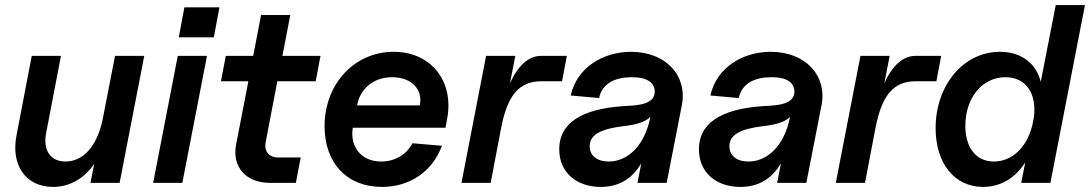

<svg xmlns="http://www.w3.org/2000/svg" viewBox="-20 -720 4292 756"><path d="M189 16C255 16 312 -18 351 -75L336 0H451L548 -500H433L383 -244C361 -144 307 -84 238 -84C178 -84 148 -129 162 -198L220 -500H105L45 -187C22 -69 82 16 189 16Z M583 0H698L795 -500H680ZM684 -573H822L844 -691H706Z M1043 0H1145L1164 -100H1074C1039 -100 1019 -125 1026 -160L1072 -400H1223L1242 -500H1092L1123 -661H1008L977 -500H869L850 -400H958L910 -153C892 -63 948 0 1043 0Z M1484 16C1594 16 1683 -45 1720 -146L1604 -156C1580 -110 1534 -84 1481 -84C1404 -84 1357 -140 1369 -217H1734L1741 -254C1768 -402 1676 -516 1530 -516C1376 -516 1258 -390 1258 -223C1258 -77 1347 16 1484 16ZM1633 -305H1386C1398 -373 1453 -416 1524 -416C1599 -416 1646 -369 1633 -305Z M1797 0H1912L1953 -215C1978 -346 2025 -400 2111 -400H2193L2212 -500H2111C2062 -500 2020 -463 1988 -392L2009 -500H1894Z M2345 16C2415 16 2469 -15 2505 -77L2490 0H2605L2665 -307C2687 -423 2601 -516 2465 -516C2355 -516 2252 -455 2227 -344L2339 -334C2351 -393 2404 -416 2468 -416C2525 -416 2557 -397 2558 -360C2558 -323 2526 -306 2450 -303C2304 -296 2182 -254 2182 -132C2182 -40 2251 16 2345 16ZM2377 -84C2331 -84 2302 -107 2302 -144C2302 -188 2342 -212 2433 -223C2487 -229 2521 -240 2541 -260L2540 -256C2519 -151 2455 -84 2377 -84Z M2895 16C2965 16 3019 -15 3055 -77L3040 0H3155L3215 -307C3237 -423 3151 -516 3015 -516C2905 -516 2802 -455 2777 -344L2889 -334C2901 -393 2954 -416 3018 -416C3075 -416 3107 -397 3108 -360C3108 -323 3076 -306 3000 -303C2854 -296 2732 -254 2732 -132C2732 -40 2801 16 2895 16ZM2927 -84C2881 -84 2852 -107 2852 -144C2852 -188 2892 -212 2983 -223C3037 -229 3071 -240 3091 -260L3090 -256C3069 -151 3005 -84 2927 -84Z M3271 0H3386L3427 -215C3452 -346 3499 -400 3585 -400H3667L3686 -500H3585C3536 -500 3494 -463 3462 -392L3483 -500H3368Z M3851 16C3920 16 3978 -19 4017 -81L4001 0H4116L4252 -700H4137L4078 -398C4060 -470 4002 -516 3917 -516C3774 -516 3664 -385 3664 -215C3664 -76 3739 16 3851 16ZM3893 -84C3824 -84 3781 -138 3781 -225C3781 -335 3848 -416 3939 -416C4019 -416 4063 -353 4051 -258L4044 -224C4022 -138 3964 -84 3893 -84Z"/></svg>

Font: Uncut Sans Semibold Italic
Style: Regular
Weight: 600
Italic angle: -11°
Designer: Kasper Nordkvist
Foundry: UNCUT.wtf
Version: Version 1.304;Glyphs 3.2 (3246)